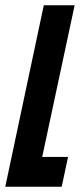

<svg xmlns="http://www.w3.org/2000/svg" viewBox="-33 -708 310 728"><path d="M-13 0 133 -688H250L127 -113H225L201 0Z"/></svg>

Font: Saira UltraCondensed ExtraBold
Style: Italic
Weight: 800
Width: 1
Italic angle: -12°
Designer: Hector Gatti with collaboration of the Omnibus-Type team
Foundry: Omnibus-Type
Version: Version 1.101